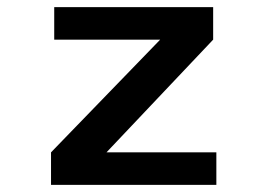

<svg xmlns="http://www.w3.org/2000/svg" viewBox="-20 -520 750 540"><path d="M279.5 -91.5H588.5V0H123.5V-91.5L430.5 -408.5H132.5V-500H579.5V-408.5Z"/></svg>

Font: League Mono Medium
Style: Regular
Weight: 500
Width: 6
Designer: Tyler Finck
Foundry: The League of Moveable Type / Tyler Finck
Version: Version 2.300;RELEASE